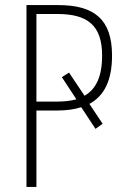

<svg xmlns="http://www.w3.org/2000/svg" viewBox="-20 -734 498 754"><path d="M420 -516C420 -658 350 -714 209 -714H84V0H123V-300H203C240 -300 271 -304 299 -313L355 -228L383 -248L331 -326C390 -358 420 -419 420 -516ZM203 -335H123V-679H206C324 -679 381 -634 381 -516C381 -433 357 -384 312 -358L251 -449L223 -431L280 -344C258 -338 232 -335 203 -335Z"/></svg>

Font: Noto Sans Condensed ExtraLight
Style: Regular
Weight: 200
Width: 3
Designer: Monotype Design Team
Foundry: Monotype Imaging Inc.
Version: Version 2.013